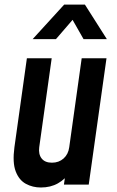

<svg xmlns="http://www.w3.org/2000/svg" viewBox="-20 -800 506 832"><path d="M157 12.5Q121.5 12.5 92 -3.5Q62.5 -19.5 48 -57.5Q33.5 -95.5 42.5 -162L96.5 -547.5H204L150 -162Q146 -131.5 160.5 -113.2Q175 -95 205 -95Q235 -95 255.5 -113.2Q276 -131.5 280 -162L334 -547.5H441.5L364.5 0H257L268.5 -80L284 -55.5Q263 -23.5 231 -5.5Q199 12.5 157 12.5ZM121.5 -630.5 258 -780H348L443 -630.5H342L294.5 -714L222.5 -630.5Z"/></svg>

Font: Mohave SemiBold
Style: Italic
Weight: 600
Italic angle: -8°
Designer: Gumpita Rahayu
Foundry: Tokotype
Version: Version 2.003